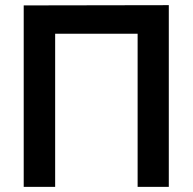

<svg xmlns="http://www.w3.org/2000/svg" viewBox="-20 -725 747 745"><path d="M72 0H194V-594H514V0H635V-705L72 -704Z"/></svg>

Font: Geom Medium
Style: Bold
Weight: 500
Version: Version 1.102